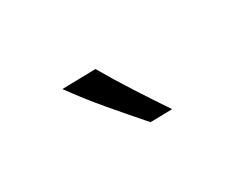

<svg xmlns="http://www.w3.org/2000/svg" viewBox="-38 -997 712 558"><g transform="rotate(-30 318.0 -718.0)"><path d="M350.6 -611.3Q304.7 -663.6 260.5 -715.8Q216.3 -768.1 176.8 -822.8L289.1 -825.2Q319.8 -772 353.8 -719.2Q387.7 -666.5 423.8 -612.8Z"/></g></svg>

Font: Pinar-DS1-FD Medium
Style: Regular
Weight: 500
Designer: Amin Abedi
Version: Version 3.000